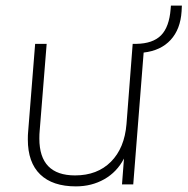

<svg xmlns="http://www.w3.org/2000/svg" viewBox="-20 -656 667 683"><path d="M627 -636 626 -616Q622 -552 587 -514Q552 -476 491 -469L454 0H414L421 -92Q396 -44 351 -18.5Q306 7 250 7Q167 7 123 -35.5Q79 -78 79 -160Q79 -177 80 -186L105 -500H146L121 -189Q120 -180 120 -163Q120 -32 247 -32Q326 -32 374.5 -80.5Q423 -129 430 -215L452 -500H465Q524 -501 553 -530.5Q582 -560 587 -624L588 -636Z"/></svg>

Font: Muli ExtraLight
Style: Italic
Weight: 275
Italic angle: -4.541°
Designer: Vernon Adams
Foundry: Vernon Adams
Version: Version 2.001